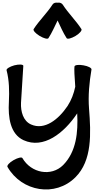

<svg xmlns="http://www.w3.org/2000/svg" viewBox="-20 -1061 779 1490"><path d="M356 -765C384 -808 404 -856 427 -902C449 -856 469 -808 497 -765C503 -755 534 -763 566 -782C598 -801 618 -825 612 -835C569 -902 510 -958 467 -1025C459 -1037 443 -1043 427 -1040C410 -1043 394 -1037 387 -1025C344 -958 284 -902 241 -835C235 -825 256 -801 288 -782C320 -763 350 -755 356 -765ZM31 -516C52 -436 53 -353 49 -270C42 -150 59 -21 163 27C317 97 476 -26 579 -181C587 -34 572 117 470 220C378 312 222 283 154 166C149 156 118 163 85 182C53 200 32 224 38 234C149 428 410 470 565 315C696 185 686 -26 671 -217C663 -319 673 -421 690 -522C692 -533 664 -548 628 -554C591 -561 560 -557 558 -545C555 -530 558 -464 564 -388C553 -335 534 -284 504 -238C434 -134 326 -48 221 -95C160 -122 140 -195 143 -263C149 -360 161 -551 161 -551C158 -562 127 -563 91 -554C55 -544 28 -527 31 -516Z"/></svg>

Font: Nupuram Expanded Bold
Style: Regular
Weight: 700
Width: 7
Designer: Santhosh Thottingal (santhosh.thottingal@gmail.com)
Foundry: SMC
Version: Version 1.000